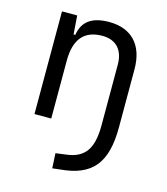

<svg xmlns="http://www.w3.org/2000/svg" viewBox="-113 -614 812 935"><g transform="rotate(15 293.0 -147.0)"><path d="M237.8 232.9 275.4 228.5C432.6 215.3 500 139.2 500 -44.4V-336.9C500 -458 435.5 -527.3 322.3 -527.3C235.4 -527.3 188.5 -493.2 178.2 -423.8H169.4L162.6 -517.6H85.9V0H170.4V-291.5C170.4 -400.4 216.3 -453.6 307.6 -453.6C376 -453.6 415.5 -411.6 415.5 -337.4V-30.3C415.5 87.9 377 140.1 285.2 150.9L233.9 157.7Z"/></g></svg>

Font: Cascadia Code SemiLight
Style: Regular
Weight: 350
Monospace: yes
Designer: Aaron Bell
Foundry: Saja Typeworks
Version: Version 2404.023